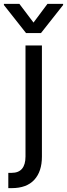

<svg xmlns="http://www.w3.org/2000/svg" viewBox="-63 -763 343 982"><path d="M151.4 -530.3V38.1Q151.4 114.3 112.3 156.7Q73.2 199.2 -2.9 199.2H-20.5V121.1H-3.9Q32.2 121.1 49.8 99.9Q67.4 78.6 67.4 38.1V-530.3ZM108.4 -647.5 179.7 -743.2H259.8V-737.3L146.5 -593.8H70.3L-43 -737.3V-743.2H36.1Z"/></svg>

Font: Pretendard JP
Style: Regular
Weight: 400
Designer: Base glyphs from Inter by Rasmus Andersson; Hangeul glyphs from Noto Sans CJK(Source Han Sans) by Jang Soo-young and Kan
Foundry: Kil Hyung-jin
Version: Version 1.309